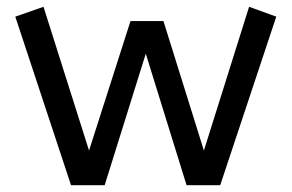

<svg xmlns="http://www.w3.org/2000/svg" viewBox="-20 -545 858 565"><path d="M189 0 25 -496 108 -525 242 -102 364 -483H461L580 -102L713 -525L793 -496L628 0H529L409 -387L288 0Z"/></svg>

Font: ABeeZee
Style: Regular
Weight: 400
Designer: Anja Meiners
Foundry: Anja Meiners
Version: Version 1.003; ttfautohint (v1.8.3)